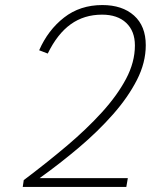

<svg xmlns="http://www.w3.org/2000/svg" viewBox="-20 -740 640 760"><path d="M70 0 74 -27Q163 -94 242.5 -161Q322 -228 383 -295Q444 -362 479 -428Q514 -494 514 -560Q514 -617 479.5 -649.5Q445 -682 384 -682Q313 -682 260 -644Q207 -606 169 -528L135 -541Q170 -621 233.5 -670.5Q297 -720 385 -720Q464 -720 510.5 -678.5Q557 -637 557 -561Q557 -492 522 -423.5Q487 -355 427.5 -287.5Q368 -220 293 -156.5Q218 -93 137 -35H486L480 0Z"/></svg>

Font: Livvic ExtraLight
Style: Italic
Weight: 275
Italic angle: -10°
Designer: Jacques Le Bailly, Baron von Fonthausen
Version: Version 1.001; ttfautohint (v1.8.2)